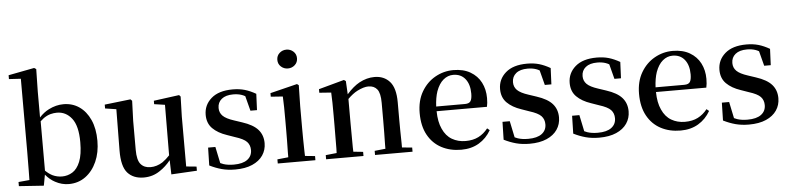

<svg xmlns="http://www.w3.org/2000/svg" viewBox="-47 -1069 5513 1341"><g transform="rotate(-5 2709.0 -398.5)"><path d="M40 0V-29L117 -36Q118 -65 118 -100Q118 -135 118.5 -170Q119 -205 119 -232V-746L36 -751V-778L218 -813L232 -804L229 -647V-465Q260 -499 296 -517Q347 -543 400 -543Q462 -543 510 -510Q558 -477 586 -415.5Q614 -354 614 -268Q614 -186 585.5 -122Q557 -58 506.5 -21Q456 16 389 16Q340 16 294 -9Q258 -28 228 -64L214 12ZM231 -92Q256 -68 280 -56Q312 -41 347 -41Q386 -41 419.5 -61.5Q453 -82 473.5 -132Q494 -182 494 -269Q494 -383 453 -435.5Q412 -488 349 -488Q327 -488 304 -482Q281 -476 256 -459Q244 -450 231 -438Z M915 16Q842 16 801.5 -29.5Q761 -75 762 -187L765 -476L687 -488V-515L869 -536L880 -525L875 -385V-181Q875 -109 899.5 -80.5Q924 -52 968 -52Q1012 -52 1053 -78Q1080 -97 1104 -123L1106 -477L1031 -488V-512L1210 -536L1220 -525L1216 -385V-35L1288 -28V1L1108 11L1105 -89Q1071 -46 1028 -18Q978 16 915 16Z M1556 16Q1504 16 1461.5 4.5Q1419 -7 1377 -28L1380 -153H1431L1455 -38Q1466 -33 1477 -29Q1507 -19 1549 -19Q1612 -19 1644.5 -43.5Q1677 -68 1677 -110Q1677 -145 1655.5 -168Q1634 -191 1573 -210L1519 -229Q1456 -250 1419.5 -286.5Q1383 -323 1383 -382Q1383 -451 1435.5 -497Q1488 -543 1586 -543Q1633 -543 1670.5 -532Q1708 -521 1748 -498L1743 -384H1697L1670 -488Q1658 -495 1646 -499Q1620 -508 1587 -508Q1534 -508 1505.5 -484.5Q1477 -461 1477 -422Q1477 -389 1499.5 -366.5Q1522 -344 1578 -326L1632 -308Q1709 -283 1742.5 -244.5Q1776 -206 1776 -150Q1776 -102 1750.5 -64.5Q1725 -27 1676 -5.5Q1627 16 1556 16Z M1855 0V-29L1932 -37Q1932 -50 1932 -67Q1933 -108 1933.5 -153Q1934 -198 1934 -232V-300Q1934 -350 1933.5 -388.5Q1933 -427 1931 -463L1847 -469V-494L2037 -541L2049 -532L2046 -385V-232Q2046 -198 2046.5 -153Q2047 -108 2048 -67Q2048 -50 2049 -36L2119 -29V0ZM1984 -655Q1956 -655 1935.5 -673.5Q1915 -692 1915 -721Q1915 -750 1935.5 -768.5Q1956 -787 1984 -787Q2012 -787 2032.5 -768.5Q2053 -750 2053 -721Q2053 -692 2032.5 -673.5Q2012 -655 1984 -655Z M2194 0V-29L2271 -37Q2271 -50 2272 -67Q2272 -108 2272.5 -153Q2273 -198 2273 -232V-301Q2273 -352 2272.5 -388.5Q2272 -425 2270 -461L2187 -467V-492L2366 -541L2379 -532L2384 -439Q2430 -491 2474 -515Q2526 -543 2580 -543Q2647 -543 2687 -498Q2727 -453 2727 -353V-232Q2727 -197 2727.5 -152Q2728 -107 2729 -66Q2729 -50 2729 -36L2800 -29V0H2537V-29L2613 -37Q2613 -50 2613 -66Q2614 -107 2614.5 -152Q2615 -197 2615 -232V-359Q2615 -427 2593.5 -454Q2572 -481 2532 -481Q2500 -481 2454 -458Q2421 -441 2386 -406V-232Q2386 -198 2386.5 -153Q2387 -108 2387 -67Q2387 -50 2388 -36L2456 -29V0Z M3141 16Q3063 16 3002.5 -16Q2942 -48 2907.5 -110.5Q2873 -173 2873 -264Q2873 -351 2909.5 -413.5Q2946 -476 3005.5 -509.5Q3065 -543 3133 -543Q3203 -543 3252 -514.5Q3301 -486 3326 -437.5Q3351 -389 3351 -328Q3351 -292 3345 -267H2992Q2993 -192 3016 -143Q3039 -91 3081 -66.5Q3123 -42 3176 -42Q3229 -42 3267 -61.5Q3305 -81 3333 -117L3350 -103Q3318 -47 3265 -15.5Q3212 16 3141 16ZM2992 -300H3194Q3223 -300 3233.5 -316Q3244 -332 3244 -369Q3244 -434 3213.5 -472Q3183 -510 3129 -510Q3091 -510 3060 -484Q3029 -458 3010 -406Q2995 -362 2992 -300Z M3620 16Q3568 16 3525.5 4.5Q3483 -7 3441 -28L3444 -153H3495L3519 -38Q3530 -33 3541 -29Q3571 -19 3613 -19Q3676 -19 3708.5 -43.5Q3741 -68 3741 -110Q3741 -145 3719.5 -168Q3698 -191 3637 -210L3583 -229Q3520 -250 3483.5 -286.5Q3447 -323 3447 -382Q3447 -451 3499.5 -497Q3552 -543 3650 -543Q3697 -543 3734.5 -532Q3772 -521 3812 -498L3807 -384H3761L3734 -488Q3722 -495 3710 -499Q3684 -508 3651 -508Q3598 -508 3569.5 -484.5Q3541 -461 3541 -422Q3541 -389 3563.5 -366.5Q3586 -344 3642 -326L3696 -308Q3773 -283 3806.5 -244.5Q3840 -206 3840 -150Q3840 -102 3814.5 -64.5Q3789 -27 3740 -5.5Q3691 16 3620 16Z M4108 16Q4056 16 4013.5 4.5Q3971 -7 3929 -28L3932 -153H3983L4007 -38Q4018 -33 4029 -29Q4059 -19 4101 -19Q4164 -19 4196.5 -43.5Q4229 -68 4229 -110Q4229 -145 4207.5 -168Q4186 -191 4125 -210L4071 -229Q4008 -250 3971.5 -286.5Q3935 -323 3935 -382Q3935 -451 3987.5 -497Q4040 -543 4138 -543Q4185 -543 4222.5 -532Q4260 -521 4300 -498L4295 -384H4249L4222 -488Q4210 -495 4198 -499Q4172 -508 4139 -508Q4086 -508 4057.5 -484.5Q4029 -461 4029 -422Q4029 -389 4051.5 -366.5Q4074 -344 4130 -326L4184 -308Q4261 -283 4294.5 -244.5Q4328 -206 4328 -150Q4328 -102 4302.5 -64.5Q4277 -27 4228 -5.5Q4179 16 4108 16Z M4679 16Q4601 16 4540.5 -16Q4480 -48 4445.5 -110.5Q4411 -173 4411 -264Q4411 -351 4447.5 -413.5Q4484 -476 4543.5 -509.5Q4603 -543 4671 -543Q4741 -543 4790 -514.5Q4839 -486 4864 -437.5Q4889 -389 4889 -328Q4889 -292 4883 -267H4530Q4531 -192 4554 -143Q4577 -91 4619 -66.5Q4661 -42 4714 -42Q4767 -42 4805 -61.5Q4843 -81 4871 -117L4888 -103Q4856 -47 4803 -15.5Q4750 16 4679 16ZM4530 -300H4732Q4761 -300 4771.5 -316Q4782 -332 4782 -369Q4782 -434 4751.5 -472Q4721 -510 4667 -510Q4629 -510 4598 -484Q4567 -458 4548 -406Q4533 -362 4530 -300Z M5158 16Q5106 16 5063.5 4.5Q5021 -7 4979 -28L4982 -153H5033L5057 -38Q5068 -33 5079 -29Q5109 -19 5151 -19Q5214 -19 5246.5 -43.5Q5279 -68 5279 -110Q5279 -145 5257.5 -168Q5236 -191 5175 -210L5121 -229Q5058 -250 5021.5 -286.5Q4985 -323 4985 -382Q4985 -451 5037.5 -497Q5090 -543 5188 -543Q5235 -543 5272.5 -532Q5310 -521 5350 -498L5345 -384H5299L5272 -488Q5260 -495 5248 -499Q5222 -508 5189 -508Q5136 -508 5107.5 -484.5Q5079 -461 5079 -422Q5079 -389 5101.5 -366.5Q5124 -344 5180 -326L5234 -308Q5311 -283 5344.5 -244.5Q5378 -206 5378 -150Q5378 -102 5352.5 -64.5Q5327 -27 5278 -5.5Q5229 16 5158 16Z"/></g></svg>

Font: Early Summer Mincho SemiBold
Style: Regular
Weight: 600
Designer: GuiWonder
Version: Version 1.002